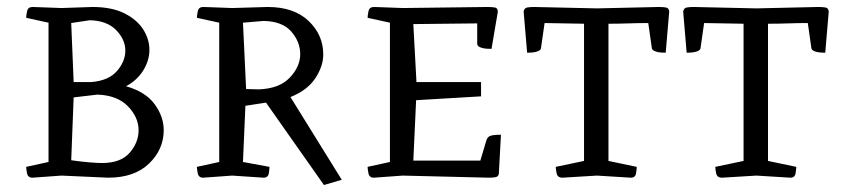

<svg xmlns="http://www.w3.org/2000/svg" viewBox="-20 -509 2414 550"><path d="M290 0 156 -6 73 0Q60 0 57.5 -12.5Q55 -25 55 -31L119 -45V-444L55 -458Q55 -464 57.5 -476.5Q60 -489 73 -489Q73 -489 89 -488.5Q105 -488 156 -486L245 -489Q300 -489 336 -471Q372 -453 390 -425Q408 -397 408 -366Q408 -336 390.5 -307.5Q373 -279 341 -262Q397 -246 423 -210.5Q449 -175 449 -136Q449 -81 407 -40.5Q365 0 290 0ZM237 -451 184 -443 191 -274H242Q291 -278 315 -305.5Q339 -333 339 -364Q339 -396 312.5 -423Q286 -450 237 -451ZM272 -42Q326 -42 351.5 -71.5Q377 -101 377 -136Q377 -173 346.5 -204.5Q316 -236 259 -238L191 -230L184 -50Q211 -46 235 -44Q259 -42 272 -42Z M683 -206 676 -45 752 -31Q752 -25 750 -12.5Q748 0 735 0L645 -6L562 0Q549 0 546.5 -12.5Q544 -25 544 -31L608 -45V-444L544 -458Q544 -464 546.5 -476.5Q549 -489 562 -489Q562 -489 578 -488.5Q594 -488 645 -486L747 -489Q822 -489 864 -449Q906 -409 906 -353Q906 -319 883 -284.5Q860 -250 812 -231L959 6L908 21L742 -215ZM685 -254 721 -253Q780 -255 810 -286.5Q840 -318 840 -354Q840 -389 814.5 -418.5Q789 -448 735 -449L676 -444Z M1381 0 1134 -6 1051 0Q1038 0 1035.5 -12.5Q1033 -25 1033 -31L1097 -45V-444L1033 -458Q1033 -464 1035.5 -476.5Q1038 -489 1051 -489Q1051 -489 1067 -488.5Q1083 -488 1134 -486L1376 -489Q1390 -489 1398 -487.5Q1406 -486 1406 -475L1388 -369Q1384 -369 1374 -369.5Q1364 -370 1355.5 -373.5Q1347 -377 1347 -384V-442L1164 -440L1173 -274H1358V-233L1172 -222L1164 -49H1356L1373 -106Q1376 -117 1385 -120Q1394 -123 1415 -123L1409 -12Q1408 -4 1401.5 -2Q1395 0 1381 0Z M1653 -441 1540 -443 1530 -373Q1530 -366 1521.5 -362.5Q1513 -359 1503.5 -358.5Q1494 -358 1490 -358L1480 -476Q1482 -486 1490 -487.5Q1498 -489 1510 -489L1690 -485L1867 -489Q1880 -489 1888 -487.5Q1896 -486 1897 -476L1887 -358Q1884 -358 1874 -358.5Q1864 -359 1855.5 -362.5Q1847 -366 1847 -373L1837 -443Q1809 -443 1780.5 -442Q1752 -441 1723 -441V-48L1804 -31Q1804 -25 1802 -12.5Q1800 0 1787 0L1690 -6L1591 0Q1577 0 1574.5 -12.5Q1572 -25 1572 -31L1653 -48Z M2110 -441 1997 -443 1987 -373Q1987 -366 1978.5 -362.5Q1970 -359 1960.5 -358.5Q1951 -358 1947 -358L1937 -476Q1939 -486 1947 -487.5Q1955 -489 1967 -489L2147 -485L2324 -489Q2337 -489 2345 -487.5Q2353 -486 2354 -476L2344 -358Q2341 -358 2331 -358.5Q2321 -359 2312.5 -362.5Q2304 -366 2304 -373L2294 -443Q2266 -443 2237.5 -442Q2209 -441 2180 -441V-48L2261 -31Q2261 -25 2259 -12.5Q2257 0 2244 0L2147 -6L2048 0Q2034 0 2031.5 -12.5Q2029 -25 2029 -31L2110 -48Z"/></svg>

Font: Mate SC
Style: Regular
Weight: 400
Designer: Eduardo Rodriguez Tunni
Foundry: Eduardo Rodriguez Tunni
Version: Version 1.003; ttfautohint (v1.8.4.7-5d5b);gftools[0.9.24]